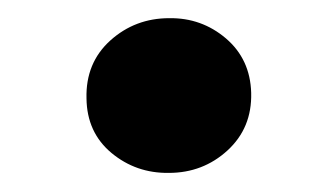

<svg xmlns="http://www.w3.org/2000/svg" viewBox="-20 -437 352 206"><path d="M72.8 -331.5Q71.8 -369.6 98.4 -393.6Q125 -417.5 161.6 -417.5Q196.3 -418 222.4 -395.8Q248.5 -373.5 249.5 -337.4Q250.5 -299.8 224.1 -275.6Q197.8 -251.5 161.1 -251.5Q126 -251 99.6 -272.9Q73.2 -294.9 72.8 -331.5Z"/></svg>

Font: Roboto Black
Style: Italic
Weight: 900
Italic angle: -12°
Designer: Christian Robertson
Foundry: Google
Version: Version 3.0; 2020